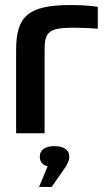

<svg xmlns="http://www.w3.org/2000/svg" viewBox="-20 -529 427 762"><path d="M271 -419C294 -419 335 -418 368 -415V-502C333 -507 297 -509 260 -509C90 -509 44 -463 44 -330V0H157V-330C157 -401 172 -419 271 -419ZM135 213H185L240 134C250 117 255 106 255 94V93C255 66 234 51 196 51C158 51 138 66 138 93V94C138 113 149 126 169 131Z"/></svg>

Font: LT Wave Medium
Style: Regular
Weight: 500
Designer: Daniel Lyons
Version: Version 2.5 (Glyphs App)